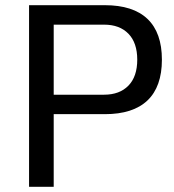

<svg xmlns="http://www.w3.org/2000/svg" viewBox="-20 -720 671 740"><path d="M92 -700H384Q493 -700 548.5 -647Q604 -594 604 -490Q604 -386 548.5 -333Q493 -280 384 -280H187V0H92ZM381 -355Q441 -355 475 -390Q509 -425 509 -490Q509 -555 475 -590Q441 -625 381 -625H187V-355Z"/></svg>

Font: KoHo Medium
Style: Regular
Weight: 500
Version: Version 1.000; ttfautohint (v1.6)